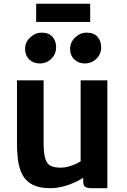

<svg xmlns="http://www.w3.org/2000/svg" viewBox="-20 -978 663 1006"><path d="M244.5 8Q187.5 8 152.8 -9.2Q118 -26.5 99.8 -58.2Q81.5 -90 75.2 -133.8Q69 -177.5 69 -230V-557H208.5V-229.5Q208.5 -172.5 218 -144.8Q227.5 -117 247.2 -108.2Q267 -99.5 298 -99.5Q317 -99.5 337.5 -105Q358 -110.5 375.2 -118.2Q392.5 -126 402.5 -133V-557H542.5V8H460Q439 8 427.5 1.8Q416 -4.5 416 -28.5V-66L418.5 -49Q397.5 -33.5 367.8 -20.5Q338 -7.5 305.8 0.2Q273.5 8 244.5 8ZM188.5 -645.5Q155 -645.5 133.2 -666.5Q111.5 -687.5 111.5 -722Q111.5 -757 138.2 -782Q165 -807 198.5 -807Q236 -807 255 -785Q274 -763 274 -730.5Q274 -694 248.8 -669.8Q223.5 -645.5 188.5 -645.5ZM424 -645.5Q391.5 -645.5 369.5 -666.5Q347.5 -687.5 347.5 -722Q347.5 -757 374 -782Q400.5 -807 434.5 -807Q472 -807 491 -785Q510 -763 510 -730.5Q510 -694 484.8 -669.8Q459.5 -645.5 424 -645.5ZM169.5 -863V-958.5H452.5V-863Z"/></svg>

Font: Merriweather Sans SemiBold
Style: Regular
Weight: 600
Designer: Eben Sorkin
Foundry: Eben Sorkin
Version: Version 2.001